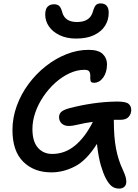

<svg xmlns="http://www.w3.org/2000/svg" viewBox="-20 -1000 811 1125"><path d="M382 -262Q357 -262 341.5 -276.5Q326 -291 326 -314Q326 -332 339 -344.5Q352 -357 390 -367Q456 -384 524.5 -394Q593 -404 666 -405Q718 -405 733.5 -391.5Q749 -378 749 -355Q749 -333 734 -315.5Q719 -298 686 -298Q666 -298 647 -298V-294Q647 -195 660 -128.5Q673 -62 698 -9Q712 22 716 36.5Q720 51 720 65Q720 84 708.5 94.5Q697 105 678 105Q652 105 634 90.5Q616 76 600 45Q586 19 571.5 -29Q557 -77 548 -157Q488 -61 420 -25.5Q352 10 281 10Q179 10 116 -52.5Q53 -115 53 -238Q53 -310 78 -379Q103 -448 147 -507.5Q191 -567 248 -612Q305 -657 369.5 -682.5Q434 -708 499 -708Q557 -708 582 -683.5Q607 -659 607 -624Q607 -577 585 -546Q563 -515 531 -515Q513 -515 510.5 -526.5Q508 -538 509 -553Q510 -568 504 -579.5Q498 -591 475 -591Q431 -591 387 -570.5Q343 -550 304 -515Q265 -480 234.5 -435Q204 -390 187 -341Q170 -292 170 -244Q170 -171 202 -134.5Q234 -98 286 -98Q360 -98 419.5 -147Q479 -196 524 -286Q473 -279 439.5 -270.5Q406 -262 382 -262ZM426 -774Q370 -774 329 -794Q288 -814 266.5 -845.5Q245 -877 245 -914Q245 -947 259 -961Q273 -975 297 -975Q316 -975 327 -965Q338 -955 345 -927Q361 -871 431 -871Q505 -871 523 -928Q531 -957 540.5 -968.5Q550 -980 569 -980Q617 -980 617 -925Q617 -883 595.5 -849Q574 -815 531.5 -794.5Q489 -774 426 -774Z"/></svg>

Font: Shantell Sans Normal
Style: Regular
Weight: 500
Designer: Stephen Nixon, Anya Danilova, Shantell Martin
Foundry: Arrow Type
Version: Version 1.009;[a7da0bfa3]